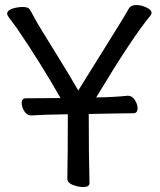

<svg xmlns="http://www.w3.org/2000/svg" viewBox="-20 -735 640 770"><path d="M314 15.1Q293.9 15.1 272 6.6Q250 -2 250 -19Q252 -107.9 252 -276.9Q141.6 -274.9 105 -272Q87.9 -272 77.4 -289.1Q66.9 -306.2 66.9 -321.8Q66.9 -340.8 84 -340.8L222.7 -341.8Q142.6 -482.9 46.9 -623Q25.9 -651.9 17.3 -662.8Q8.8 -673.8 8.8 -679.2Q8.8 -693.8 29.8 -700.4Q50.8 -707 70.8 -707Q92.8 -707 98.6 -698.2Q106.9 -685.1 116 -667.5Q125 -649.9 149.4 -609.9Q173.8 -569.8 216.3 -501.5Q258.8 -433.1 293.9 -372.1Q377.9 -507.8 431.4 -593Q484.9 -678.2 497.6 -702.1Q505.9 -714.8 526.9 -714.8Q545.9 -714.8 566.9 -705.3Q587.9 -695.8 587.9 -682.1L585 -674.8Q509.8 -584 365.7 -344.2Q435.5 -345.2 492.7 -351.1Q509.8 -351.1 520.8 -334Q531.7 -316.9 531.7 -300.8Q531.7 -280.8 514.6 -280.8Q476.6 -280.8 335.9 -277.8Q335.9 -106.9 338.9 -1Q338.9 15.1 314 15.1Z"/></svg>

Font: LXGW WenKai GB Screen
Style: Regular
Weight: 400
Designer: LXGW / Fontworks Inc.
Foundry: LXGW / Fontworks Inc.
Version: Version 1.321;February 19, 2024;FontCreator 14.0.0.2901 64-b